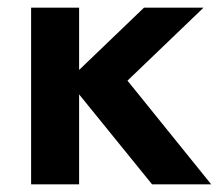

<svg xmlns="http://www.w3.org/2000/svg" viewBox="-20 -480 574 500"><path d="M61 -460V0H186V-460ZM355 -460 157 -270 376 0H530L312 -270L510 -460Z"/></svg>

Font: Jost SemiBold
Style: Regular
Weight: 600
Version: Version 3.710